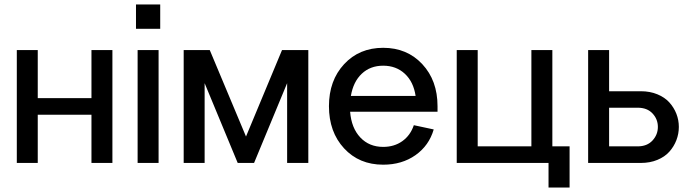

<svg xmlns="http://www.w3.org/2000/svg" viewBox="-20 -729 3091 859"><path d="M55.2 -504.9H148.9V-290H389.2V-504.9H482.9V0H389.2V-215.8H148.9V0H55.2Z M595.7 0V-504.9H689.5V0ZM588.4 -600.1V-709H696.8V-600.1Z M1116.7 0H1043.5L895.5 -356.9V0H801.8V-504.9H918.5L1080.6 -118.2L1241.7 -504.9H1359.4V0H1264.6V-356.9Z M1451.7 -253.9Q1451.7 -368.7 1519.5 -441.9Q1587.4 -515.1 1694.3 -515.1Q1801.3 -515.1 1869.4 -441.9Q1937.5 -368.7 1937.5 -253.9V-229H1546.4Q1552.2 -156.2 1592 -114Q1631.8 -71.8 1694.3 -71.8Q1743.7 -71.8 1779.8 -97.4Q1815.9 -123 1831.5 -168.9L1920.4 -149.9Q1899.4 -77.6 1838.9 -34.9Q1778.3 7.8 1694.3 7.8Q1586.9 7.8 1519.3 -65.4Q1451.7 -138.7 1451.7 -253.9ZM1694.3 -435.1Q1636.7 -435.1 1598.6 -399.2Q1560.5 -363.3 1549.8 -299.8H1839.4Q1830.1 -362.8 1791.3 -398.9Q1752.4 -435.1 1694.3 -435.1Z M2451.2 -504.9V-74.2H2528.3V109.9H2434.1V0H2023.4V-504.9H2117.2V-74.2H2357.4V-504.9Z M2611.3 -504.9H2705.1V-320.8H2847.2Q2888.2 -320.8 2921.1 -307.1Q2954.1 -293.5 2974.6 -270.8Q2995.1 -248 3006.1 -220Q3017.1 -191.9 3017.1 -161.1Q3017.1 -130.4 3006.1 -101.8Q2995.1 -73.2 2974.6 -50.3Q2954.1 -27.3 2921.1 -13.7Q2888.2 0 2847.2 0H2611.3ZM2705.1 -247.1V-74.2H2833Q2875 -74.2 2899.2 -100.3Q2923.3 -126.5 2923.3 -161.1Q2923.3 -195.8 2899.4 -221.4Q2875.5 -247.1 2833 -247.1Z"/></svg>

Font: LT Superior Med
Style: Regular
Weight: 500
Designer: Daniel Lyons
Foundry: LyonsType
Version: Version 1.000